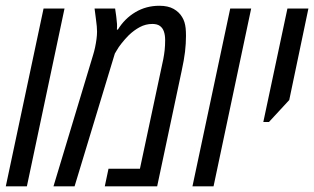

<svg xmlns="http://www.w3.org/2000/svg" viewBox="-20 -660 1112 680"><path d="M0.5 0 134.3 -629.9H208.5L75.2 0Z M169.4 0 309.6 -464.8Q313.5 -477.1 316.7 -491.9Q319.8 -506.8 321.8 -521.5Q323.7 -536.1 323.7 -547.9Q323.7 -556.2 322.8 -566.7Q321.8 -577.1 319.8 -592.3Q317.9 -607.4 314.9 -629.9H387.7Q390.1 -615.2 391.8 -601.1Q393.6 -586.9 394.5 -574.2Q394.5 -568.8 394.5 -564.5Q394.5 -560.1 394 -555.2H397.5Q421.4 -594.2 459.5 -616.9Q497.6 -639.6 544.4 -639.6Q575.2 -639.6 595 -628.4Q614.7 -617.2 625 -599.6Q630.4 -590.8 633.3 -581.3Q636.2 -571.8 637.5 -560.1Q638.7 -548.3 638.7 -532.7Q638.7 -505.9 635.3 -476.6Q631.8 -447.3 623 -407.2L536.6 0H351.1L364.3 -62.5H475.6L549.8 -410.6Q555.2 -433.6 558.3 -450.4Q561.5 -467.3 563.2 -482.9Q564.9 -498.5 564.9 -518.1Q564.9 -535.6 560.5 -548.3Q556.2 -561 546.4 -568.1Q536.6 -575.2 519.5 -575.2Q496.1 -575.2 475.1 -564Q454.1 -552.7 436 -535.2Q423.3 -522.5 411.4 -507.6Q399.4 -492.7 393.1 -481L386.7 -470.2L244.1 0Z M661.6 0 795.4 -629.9H869.6L736.3 0Z M912.6 -228 998 -629.9H1072.3L1004.4 -305.7L932.6 -228Z"/></svg>

Font: Open Sans Condensed
Style: Italic
Weight: 400
Width: 3
Italic angle: -12°
Designer: Monotype Design Team
Foundry: Monotype Imaging Inc.
Version: Version 3.000